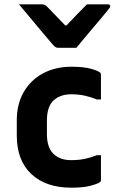

<svg xmlns="http://www.w3.org/2000/svg" viewBox="-20 -860 540 892"><path d="M335 -638H249Q242 -638 236.5 -642Q231 -646 219 -660Q212 -669 194 -689.5Q176 -710 154 -737Q132 -764 109 -791Q86 -818 68 -840H170Q181 -840 186.5 -838Q192 -836 199 -829Q218 -809 283 -742H289Q320 -775 342.5 -798Q365 -821 384 -840H481Q492 -840 492 -831Q492 -827 488.5 -822.5Q485 -818 473 -803Q462 -790 443 -767Q424 -744 402.5 -719Q381 -694 363 -672Q345 -650 335 -638ZM312 -550Q368 -550 402.5 -540.5Q437 -531 446 -522Q449 -519 449 -513V-398H430Q403 -409 374 -415.5Q345 -422 311 -422Q260 -422 229 -393.5Q198 -365 198 -300V-237Q198 -172 231 -143Q260 -116 311 -116Q345 -116 374 -122Q403 -128 430 -139H449V-23Q449 -18 446 -15Q437 -7 402.5 2.5Q368 12 312 12Q193 12 125.5 -51.5Q58 -115 58 -230V-302Q58 -376 90 -432Q122 -488 179.5 -519Q237 -550 312 -550Z"/></svg>

Font: Recursive Sn Lnr St
Style: Bold
Weight: 700
Version: Version 1.079;hotconv 1.0.112;makeotfexe 2.5.65598; ttfautoh